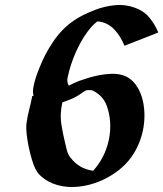

<svg xmlns="http://www.w3.org/2000/svg" viewBox="-20 -734 656 771"><path d="M114.7 -349.6Q113.8 -352.5 113.8 -353.5Q110.8 -364.7 114 -383.3Q117.2 -401.9 123.5 -421.4Q129.9 -440.9 137.2 -458.7Q144.5 -476.6 148.9 -486.8Q154.8 -500 161.4 -512.9Q168 -525.9 175.3 -538.1Q193.4 -568.8 212.6 -592.5Q231.9 -616.2 254.4 -634.8Q276.9 -653.3 303.7 -668Q330.6 -682.6 364.3 -695.3Q400.9 -709 441.4 -713.1Q481.9 -717.3 520 -703.6Q556.6 -690.9 578.9 -664.6Q601.1 -638.2 615.7 -603.5L480 -550.3Q472.7 -567.9 462.4 -585Q452.1 -602.1 439 -615.7Q425.8 -629.4 408.7 -638.2Q391.6 -647 370.6 -647.9Q350.6 -632.3 332.8 -608.4Q314.9 -584.5 300.5 -557.4Q286.1 -530.3 275.1 -502Q264.2 -473.6 257.8 -449.2Q255.4 -438 252 -424.6Q248.5 -411.1 252 -399.9Q253.4 -395 256.8 -390.1Q276.4 -400.9 297.9 -409.2Q315.4 -415.5 336.7 -421.9Q357.9 -428.2 380.4 -432.4Q402.8 -436.5 424.8 -437.5Q446.8 -438.5 465.3 -434.1Q484.4 -429.7 499 -419.4Q513.7 -409.2 524.4 -394.8Q535.2 -380.4 542.5 -363.5Q549.8 -346.7 553.7 -329.1Q560.1 -300.3 560.1 -270.3Q560.1 -240.2 554 -210.9Q547.9 -181.6 536.1 -154.1Q524.4 -126.5 506.8 -102.5Q486.3 -73.7 456.5 -50.5Q426.8 -27.3 392.6 -11.5Q358.4 4.4 321.3 11.7Q284.2 19 249 16.1Q231.4 14.6 212.9 9.8Q194.3 4.9 177.2 -3.9Q160.2 -12.7 146 -25.1Q131.8 -37.6 123 -54.2Q115.2 -69.3 107.9 -93.8Q100.6 -118.2 95.2 -144Q89.8 -169.9 87.2 -194.3Q84.5 -218.8 85.9 -234.9Q89.4 -264.2 96.7 -291.7Q104 -319.3 109.4 -348.1ZM258.8 -333.5Q253.9 -331.5 246.3 -328.6Q238.8 -325.7 230.5 -322.8Q229.5 -317.4 228.5 -312.3Q227.5 -307.1 226.6 -301.8Q221.2 -266.1 226.8 -232.2Q232.4 -198.2 240.7 -163.1Q244.1 -148.4 248.3 -131.6Q252.4 -114.7 262.2 -102.1Q279.8 -79.1 302.2 -65.7Q324.7 -52.2 354 -48.3Q377.4 -73.7 393.6 -105.7Q409.7 -137.7 417 -172.1Q424.3 -206.5 422.4 -241.9Q420.4 -277.3 408.2 -310.5Q402.3 -326.2 391.8 -339.4Q381.3 -352.5 367.2 -361.8Q362.3 -365.2 356.9 -368.2Q351.6 -371.1 345.7 -372.1H337.4Q334.5 -372.1 331.1 -371.8Q327.6 -371.6 324.7 -371.1Q309.1 -360.4 293 -350.1Q276.9 -339.8 258.8 -333.5ZM352.1 -372.6H350.1Z"/></svg>

Font: Autopia Bold Italic
Style: Bold Italic
Weight: 700
Italic angle: -104°
Designer: Antoine Gelgon
Foundry: Antoine Gelgon
Version: V.1.0